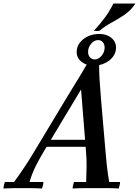

<svg xmlns="http://www.w3.org/2000/svg" viewBox="-81 -1070 790 1092"><path d="M-61 2Q-61 -6 -58.5 -17Q-56 -28 -53 -35H-1Q32 -80 59.5 -121.5Q87 -163 115 -210L301 -519Q316 -544 337 -578Q358 -612 380.5 -649Q403 -686 422 -720Q433 -722 443.5 -722.5Q454 -723 464 -722.5Q474 -722 483 -720L380 -561L169 -210Q146 -172 124 -129Q102 -86 87 -35H166Q166 -28 163.5 -17Q161 -6 158 2Q117 0 84.5 0Q52 0 35 0Q17 0 -4.5 0Q-26 0 -61 2ZM540 -35H602Q602 -28 599.5 -17Q597 -6 594 2Q560 0 532.5 0Q505 0 473 0Q439 0 402.5 0Q366 0 332 2Q332 -6 334.5 -17Q337 -28 340 -35H409Q411 -79 411.5 -123Q412 -167 408 -210L380 -561L483 -720Q482 -670 485 -621Q488 -572 494 -500L519 -210Q522 -172 526.5 -130Q531 -88 540 -35ZM435 -235H175L184 -275H444ZM484 -877Q525 -877 552 -855Q579 -833 579 -799Q579 -771 562 -748Q545 -725 516 -711Q487 -697 450 -697Q409 -697 382 -719Q355 -741 355 -775Q355 -803 372 -826Q389 -849 418.5 -863Q448 -877 484 -877ZM457 -732Q479 -732 496.5 -752.5Q514 -773 514 -799Q514 -818 504 -830Q494 -842 477 -842Q455 -842 437.5 -821.5Q420 -801 420 -775Q420 -756 430.5 -744Q441 -732 457 -732ZM689 -1050Q665 -1012 627.5 -986.5Q590 -961 552 -940.5Q514 -920 485 -895Q469 -892 453 -895Q488 -933 514.5 -968.5Q541 -1004 564 -1050Z"/></svg>

Font: Poltawski Nowy
Style: Italic
Weight: 400
Italic angle: -12°
Designer: Adam Pótawski, Mateusz Machalski, Borys Kosmynka, Ania Wieluska
Foundry: Capitalics.wtf
Version: Version 1.001;gftools[0.9.25]